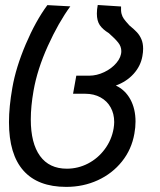

<svg xmlns="http://www.w3.org/2000/svg" viewBox="-20 -573 640 770"><path d="M16 -83Q16 -144.5 29.5 -221Q43.5 -302 83.2 -395.5Q123 -489 170 -552.5L262 -547.5Q214.5 -482.5 172 -388.8Q129.5 -295 114.5 -209Q103.5 -146.5 103.5 -94Q103.5 1.5 140.5 52.5Q177.5 103.5 248 103.5Q293 103.5 333 82.8Q373 62 400.2 25.2Q427.5 -11.5 435.5 -57Q438 -72 438 -83.5Q438 -116.5 423.8 -142.2Q409.5 -168 383 -182.5Q356.5 -197 322 -197H273L286 -269.5H337.5Q368 -269.5 398 -283.8Q428 -298 447.2 -321Q466.5 -344 466.5 -368Q466.5 -386.5 454.2 -402Q442 -417.5 416.5 -440Q392 -455 380.2 -472.2Q368.5 -489.5 368.5 -518.5Q368.5 -535 372 -553L465.5 -547Q464.5 -529 467.5 -517.5Q470.5 -506 477 -497Q483.5 -488 499 -471Q518.5 -455 529.2 -443.5Q540 -432 547 -415.8Q554 -399.5 554 -377.5Q554 -364 551 -347.5Q544 -308 515.8 -276.8Q487.5 -245.5 444.5 -230Q482 -212.5 502.8 -174.5Q523.5 -136.5 523.5 -85.5Q523.5 -62.5 519 -37.5Q508 26 469.2 74.5Q430.5 123 372.2 149.8Q314 176.5 245.5 176.5Q132 176.5 74 111.2Q16 46 16 -83Z"/></svg>

Font: JuliaMono Italic
Style: Regular
Weight: 400
Italic angle: -9°
Monospace: yes
Designer: cormullion
Foundry: corm
Version: Version 0.049; ttfautohint (v1.8.4)